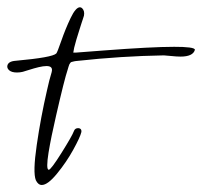

<svg xmlns="http://www.w3.org/2000/svg" viewBox="-105 -554 564 536"><path d="M11.7 -37.6Q1.5 -37.6 -4.9 -50.8Q-13.7 -72.3 -2.4 -149.4Q8.8 -226.6 26.4 -302.7Q32.2 -329.6 39.1 -352.1Q39.6 -353 39.6 -354.5Q43 -369.6 24.9 -369.6Q16.1 -369.6 2.9 -366.5Q-10.3 -363.3 -23.9 -358.9Q-37.6 -354.5 -41.5 -353.5Q-49.3 -351.6 -57.6 -351.6Q-71.8 -351.6 -78.9 -357.4Q-85.9 -363.3 -84.5 -370.6Q-82 -382.8 -61.5 -384.3Q41.5 -393.6 52.2 -404.8Q54.7 -407.2 66.2 -440.2Q77.6 -473.1 92 -503.4Q106.4 -533.7 118.2 -533.7Q121.6 -533.7 124.5 -530.8Q131.8 -523.4 129.4 -510.3Q128.4 -506.8 126.2 -500.2Q124 -493.7 123 -490.7Q121.1 -484.4 116.5 -470.2Q111.8 -456.1 108.2 -443.4Q104.5 -430.7 102.1 -420.9Q100.1 -411.1 99.6 -407.2H107.4Q112.3 -407.2 184.6 -413.1Q317.9 -423.3 381.3 -423.3Q394.5 -423.3 405 -422.9Q415.5 -422.4 423.6 -421.4Q431.6 -420.4 435.5 -418.7Q439.5 -417 439 -414.6Q433.6 -396 398.9 -396Q388.7 -396 372.3 -397.7Q356 -399.4 352.5 -399.4H352.1Q234.4 -397.5 108.9 -383.8Q103.5 -383.3 100.1 -382.3Q96.7 -381.3 94.5 -380.9Q92.3 -380.4 90.6 -377.4Q88.9 -374.5 88.4 -373.8Q87.9 -373 86.2 -367.4Q84.5 -361.8 84 -359.9Q74.7 -332.5 51.3 -230Q44.4 -200.2 39.3 -175.3Q34.2 -150.4 30.5 -127.9Q26.9 -105.5 26.9 -92.8Q26.9 -80.1 31.2 -80.1Q37.1 -80.1 66.7 -127.2Q96.2 -174.3 101.1 -187.5Q104 -196.3 113.3 -196.3Q117.7 -196.3 120.4 -193.4Q123 -190.4 122.1 -185.1Q118.7 -170.9 99.6 -136.2Q80.6 -101.6 54.4 -69.6Q28.3 -37.6 11.7 -37.6Z"/></svg>

Font: Sintesa 4
Style: 4
Weight: 400
Version: Version 001.000